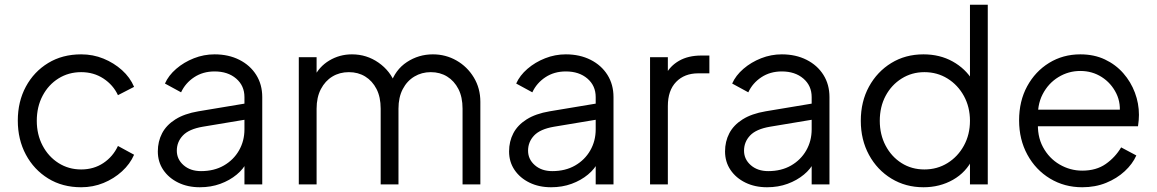

<svg xmlns="http://www.w3.org/2000/svg" viewBox="-20 -777 4874 809"><path d="M55 -269Q55 -349 89 -412Q123 -475 183 -511.5Q243 -548 322 -548Q372 -548 416 -530Q460 -512 494 -481.5Q528 -451 545 -411L477 -376Q457 -419 416 -446Q375 -473 322 -473Q269 -473 226.5 -446.5Q184 -420 159.5 -373.5Q135 -327 135 -268Q135 -210 159.5 -163.5Q184 -117 226.5 -90Q269 -63 322 -63Q375 -63 415.5 -90Q456 -117 477 -162L545 -125Q528 -86 494 -55Q460 -24 416 -6Q372 12 322 12Q243 12 183 -25Q123 -62 89 -125.5Q55 -189 55 -269Z M645 -139Q645 -181 663 -215.5Q681 -250 719 -274Q757 -298 816 -308L1026 -343V-275L834 -243Q776 -233 750.5 -206Q725 -179 725 -142Q725 -106 753.5 -81Q782 -56 827 -56Q882 -56 923 -79.5Q964 -103 987 -143Q1010 -183 1010 -232V-368Q1010 -416 975 -446Q940 -476 884 -476Q835 -476 798 -451.5Q761 -427 743 -388L675 -425Q690 -459 722.5 -487Q755 -515 797 -531.5Q839 -548 884 -548Q943 -548 988.5 -525Q1034 -502 1059.5 -461.5Q1085 -421 1085 -368V0H1010V-107L1021 -96Q1007 -66 977.5 -41.5Q948 -17 908.5 -2.5Q869 12 822 12Q771 12 731 -7.5Q691 -27 668 -61Q645 -95 645 -139Z M1239 0V-536H1314V-434L1302 -449Q1324 -496 1367.5 -522Q1411 -548 1463 -548Q1525 -548 1575 -513Q1625 -478 1646 -422L1625 -421Q1645 -483 1694.5 -515.5Q1744 -548 1804 -548Q1858 -548 1903.5 -522Q1949 -496 1976.5 -450.5Q2004 -405 2004 -348V0H1929V-319Q1929 -368 1911.5 -402Q1894 -436 1864 -454.5Q1834 -473 1795 -473Q1757 -473 1726 -454.5Q1695 -436 1677 -401.5Q1659 -367 1659 -319V0H1584V-319Q1584 -368 1566.5 -402Q1549 -436 1519 -454.5Q1489 -473 1450 -473Q1411 -473 1380.5 -454.5Q1350 -436 1332 -401.5Q1314 -367 1314 -319V0Z M2125 -139Q2125 -181 2143 -215.5Q2161 -250 2199 -274Q2237 -298 2296 -308L2506 -343V-275L2314 -243Q2256 -233 2230.5 -206Q2205 -179 2205 -142Q2205 -106 2233.5 -81Q2262 -56 2307 -56Q2362 -56 2403 -79.5Q2444 -103 2467 -143Q2490 -183 2490 -232V-368Q2490 -416 2455 -446Q2420 -476 2364 -476Q2315 -476 2278 -451.5Q2241 -427 2223 -388L2155 -425Q2170 -459 2202.5 -487Q2235 -515 2277 -531.5Q2319 -548 2364 -548Q2423 -548 2468.5 -525Q2514 -502 2539.5 -461.5Q2565 -421 2565 -368V0H2490V-107L2501 -96Q2487 -66 2457.5 -41.5Q2428 -17 2388.5 -2.5Q2349 12 2302 12Q2251 12 2211 -7.5Q2171 -27 2148 -61Q2125 -95 2125 -139Z M2719 0V-536H2794V-448L2784 -461Q2803 -499 2841.5 -521Q2880 -543 2935 -543H2969V-468H2922Q2864 -468 2829 -432Q2794 -396 2794 -330V0Z M3035 -139Q3035 -181 3053 -215.5Q3071 -250 3109 -274Q3147 -298 3206 -308L3416 -343V-275L3224 -243Q3166 -233 3140.5 -206Q3115 -179 3115 -142Q3115 -106 3143.5 -81Q3172 -56 3217 -56Q3272 -56 3313 -79.5Q3354 -103 3377 -143Q3400 -183 3400 -232V-368Q3400 -416 3365 -446Q3330 -476 3274 -476Q3225 -476 3188 -451.5Q3151 -427 3133 -388L3065 -425Q3080 -459 3112.5 -487Q3145 -515 3187 -531.5Q3229 -548 3274 -548Q3333 -548 3378.5 -525Q3424 -502 3449.5 -461.5Q3475 -421 3475 -368V0H3400V-107L3411 -96Q3397 -66 3367.5 -41.5Q3338 -17 3298.5 -2.5Q3259 12 3212 12Q3161 12 3121 -7.5Q3081 -27 3058 -61Q3035 -95 3035 -139Z M3607 -268Q3607 -349 3641.5 -412Q3676 -475 3735.5 -511.5Q3795 -548 3871 -548Q3940 -548 3994 -518Q4048 -488 4079 -437L4067 -416V-757H4142V0H4067V-120L4079 -109Q4051 -51 3995.5 -19.5Q3940 12 3871 12Q3796 12 3736 -24.5Q3676 -61 3641.5 -124.5Q3607 -188 3607 -268ZM4067 -268Q4067 -326 4041.5 -372.5Q4016 -419 3972.5 -446Q3929 -473 3875 -473Q3822 -473 3779 -446Q3736 -419 3711.5 -373Q3687 -327 3687 -268Q3687 -210 3711.5 -163.5Q3736 -117 3778.5 -90Q3821 -63 3875 -63Q3929 -63 3972.5 -90Q4016 -117 4041.5 -163.5Q4067 -210 4067 -268Z M4274 -270Q4274 -351 4308 -413.5Q4342 -476 4400.5 -512Q4459 -548 4532 -548Q4590 -548 4635.5 -526.5Q4681 -505 4713 -468.5Q4745 -432 4762 -386.5Q4779 -341 4779 -293Q4779 -283 4778 -270.5Q4777 -258 4775 -245H4322V-315H4732L4696 -285Q4705 -340 4683.5 -383.5Q4662 -427 4622 -452.5Q4582 -478 4532 -478Q4482 -478 4439.5 -452Q4397 -426 4373 -379.5Q4349 -333 4354 -269Q4349 -205 4374.5 -157.5Q4400 -110 4444.5 -84Q4489 -58 4540 -58Q4599 -58 4639 -86Q4679 -114 4704 -156L4768 -122Q4752 -86 4719 -55.5Q4686 -25 4640.5 -6.5Q4595 12 4540 12Q4465 12 4404.5 -24.5Q4344 -61 4309 -125Q4274 -189 4274 -270Z"/></svg>

Font: Kosmopol Plus Jakarta Sans
Style: Regular
Weight: 400
Designer: Gumpita Rahayu
Foundry: Tokotype
Version: Version 2.006